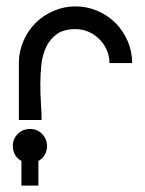

<svg xmlns="http://www.w3.org/2000/svg" viewBox="-20 -375 453 600"><path d="M216 -355Q252 -355 284.5 -341Q317 -327 341 -303Q365 -279 379 -246.5Q393 -214 393 -178H322Q322 -200 313.5 -219Q305 -238 290.5 -252.5Q276 -267 257 -275.5Q238 -284 216 -284Q180 -284 158.5 -269Q137 -254 125 -229.5Q113 -205 109.5 -174.5Q106 -144 106 -112.5Q106 -81 108 -51.5Q110 -22 110 0H39V-178Q39 -214 53 -246.5Q67 -279 91 -303Q115 -327 147.5 -341Q180 -355 216 -355ZM47 128Q34 121 27 108.5Q20 96 20 82Q20 59 35.5 43.5Q51 28 74 28Q97 28 112 44Q127 60 127 82Q127 96 120 108.5Q113 121 100 128V205H47V128Z"/></svg>

Font: Googee
Style: Regular
Weight: 400
Designer: Peter Wiegel
Foundry: CATFonts Peter Wiegel
Version: 1.000